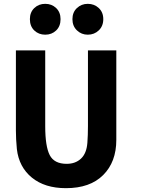

<svg xmlns="http://www.w3.org/2000/svg" viewBox="-20 -961 735 1002"><path d="M587 -231Q587 -116 518.5 -47.5Q450 21 324 21Q214 21 146.5 -34Q79 -89 68 -183Q63 -235 63 -279V-698H216V-302Q216 -197 239.5 -151.5Q263 -106 328 -106Q374 -106 403 -133.5Q432 -161 436 -216Q439 -256 439 -303V-698H587ZM296 -861Q296 -824 273 -802Q250 -780 216 -780Q182 -780 159 -802Q136 -824 136 -861Q136 -897 159 -919Q182 -941 216 -941Q250 -941 273 -919Q296 -897 296 -861ZM438 -780Q405 -780 381.5 -802.5Q358 -825 358 -861Q358 -897 381.5 -919Q405 -941 438 -941Q472 -941 495.5 -919Q519 -897 519 -861Q519 -825 495.5 -802.5Q472 -780 438 -780Z"/></svg>

Font: Repo
Style: Bold
Weight: 700
Designer: Stefan Peev
Foundry: Context Ltd
Version: Version 001.000